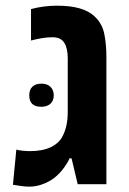

<svg xmlns="http://www.w3.org/2000/svg" viewBox="-20 -661 464 689"><path d="M85.9 8.8Q72.3 8.8 57.6 6.8Q43 4.9 26.4 2L38.6 -124Q47.4 -121.6 61.5 -120.1Q75.7 -118.7 87.9 -118.7Q133.3 -118.7 163.1 -133.3Q192.9 -147.9 205.1 -173.3Q213.9 -190.4 218.5 -211.7Q223.1 -232.9 223.1 -259.8V-451.7Q223.1 -488.3 210.4 -507.8Q197.8 -527.3 169.4 -527.3Q150.9 -527.3 132.3 -524.4Q113.8 -521.5 91.3 -515.6V-628.4Q136.2 -640.6 184.6 -640.6Q232.4 -640.6 265.4 -631.1Q298.3 -621.6 317.9 -603.5Q345.7 -578.6 353.8 -541.5Q361.8 -504.4 361.8 -455.1V0H258.8L236.8 -92.8H229.5Q224.1 -79.1 210.7 -60.5Q197.3 -42 182.1 -28.8Q166 -13.7 139.2 -2.4Q112.3 8.8 85.9 8.8ZM127.9 -277.8Q85 -277.8 85 -318.8Q85 -339.4 96.4 -350.1Q107.9 -360.8 128.4 -360.8Q149.4 -360.8 161.1 -349.4Q172.9 -337.9 172.9 -318.8Q172.9 -299.8 160.9 -288.8Q148.9 -277.8 127.9 -277.8Z"/></svg>

Font: Open Sans SemiCondensed
Style: Bold
Weight: 700
Width: 4
Designer: Monotype Design Team
Foundry: Monotype Imaging Inc.
Version: Version 3.003